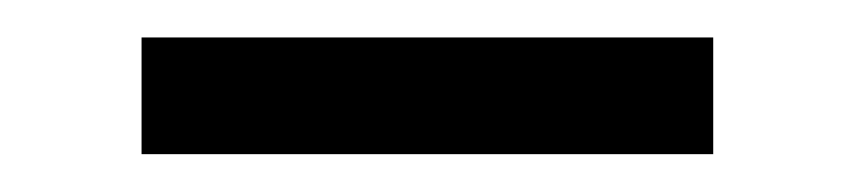

<svg xmlns="http://www.w3.org/2000/svg" viewBox="-20 -308 454 102"><path d="M55.2 -226.1V-288.1H358.9V-226.1Z"/></svg>

Font: Clear Sans Light
Style: Regular
Weight: 300
Foundry: Intel Corporation
Version: Version 1.00